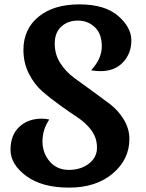

<svg xmlns="http://www.w3.org/2000/svg" viewBox="-20 -832 669 877"><path d="M571 -197Q571 -104 495 -39.5Q419 25 295.5 25Q172 25 100 -28Q28 -81 28 -148Q28 -215 68 -252.5Q108 -290 171 -290Q189 -290 205 -286Q174 -240 174 -186.5Q174 -133 207 -94.5Q240 -56 294.5 -56Q349 -56 386 -84.5Q423 -113 423 -157.5Q423 -202 398 -236Q373 -270 336 -294.5Q299 -319 255 -350.5Q211 -382 174 -414Q137 -446 112 -495.5Q87 -545 87 -604Q87 -699 156 -755.5Q225 -812 342 -812Q459 -812 519.5 -759.5Q580 -707 580 -647.5Q580 -588 542 -547.5Q504 -507 439 -507Q417 -507 396 -511Q445 -563 445 -620.5Q445 -678 413 -708Q381 -738 335.5 -738Q290 -738 260 -710.5Q230 -683 230 -633Q230 -583 255.5 -543.5Q281 -504 318.5 -476.5Q356 -449 400.5 -417Q445 -385 482.5 -356.5Q520 -328 545.5 -286Q571 -244 571 -197Z"/></svg>

Font: Merienda One
Style: Regular
Weight: 400
Designer: Eduardo Rodriguez Tunni
Foundry: Eduardo Rodriguez Tunni
Version: Version 1.001